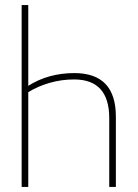

<svg xmlns="http://www.w3.org/2000/svg" viewBox="-20 -734 540 754"><path d="M65 -714V0H91V-372Q128 -395 174.5 -408.5Q221 -422 271 -422Q409 -422 409 -270V0H435V-276Q435 -447 272 -447Q170 -447 91 -397V-714Z"/></svg>

Font: Noto Sans Mono UI Condensed Thin
Style: Regular
Weight: 250
Width: 3
Designer: Monotype Design team
Foundry: Monotype Imaging Inc.
Version: 1.000